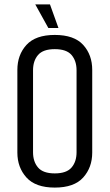

<svg xmlns="http://www.w3.org/2000/svg" viewBox="-20 -840 497 870"><path d="M58.7 -523.2Q58.7 -591.4 99.9 -636.5Q141.2 -681.7 228.2 -681.7Q316 -681.7 357 -636.5Q397.9 -591.4 397.9 -523.2V-148.5Q397.9 -81.3 357 -35.7Q316 10 228.2 10Q141.2 10 99.9 -35.7Q58.7 -81.3 58.7 -148.5ZM326.9 -521.5Q326.9 -564.3 304.2 -590.8Q281.5 -617.3 228.2 -617.3Q175.1 -617.3 152.4 -590.8Q129.7 -564.3 129.7 -521.5V-150.1Q129.7 -107.6 152.4 -81Q175.1 -54.3 228.2 -54.3Q281.5 -54.3 304.2 -80.9Q326.9 -107.4 326.9 -150.1ZM139.8 -820.1H206.4L244.9 -713H199.1Z"/></svg>

Font: Khand Variable Light
Style: Regular
Weight: 300
Designer: Satya Rajpurohit
Foundry: Indian Type Foundry
Version: Version 3.000